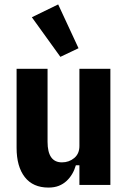

<svg xmlns="http://www.w3.org/2000/svg" viewBox="-20 -836 580 868"><path d="M339 -89H323Q317 -68 306.5 -50Q296 -32 281 -18Q266 -4 246 4Q226 12 199 12Q129 12 92 -35.5Q55 -83 55 -168V-525H195V-195Q195 -102 260 -102Q292 -102 315.5 -121.5Q339 -141 339 -176V-525H479V0H339ZM124 -758 243 -816 335 -618 253 -579Z"/></svg>

Font: IBM Plex Sans Cond
Style: Bold
Weight: 700
Width: 3
Designer: Mike Abbink, Paul van der Laan, Pieter van Rosmalen
Foundry: Bold Monday
Version: Version 1.3